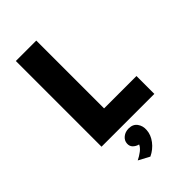

<svg xmlns="http://www.w3.org/2000/svg" viewBox="-270 -752 1063 1063"><g transform="rotate(-45 261.0 -220.5)"><path d="M244.5 -671V-140H498V0H84.5V-671ZM237 230 172.5 195.5Q195 184.5 214 170Q233 155.5 240.5 138.5Q221 133.5 208 120.5Q195 107.5 196.5 87Q198 64.5 216.8 49.5Q235.5 34.5 262 34.5Q295.5 34.5 312.2 57.5Q329 80.5 326.5 111.5Q324.5 147 299.8 179.5Q275 212 237 230Z"/></g></svg>

Font: Karla ExtraBold
Style: Regular
Weight: 800
Designer: Jonathan Pinhorn
Version: Version 2.001